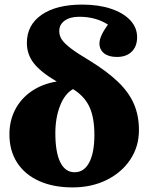

<svg xmlns="http://www.w3.org/2000/svg" viewBox="-20 -802 652 836"><path d="M296 14Q212 14 150 -14Q88 -42 54.5 -94Q21 -146 21 -217Q21 -277 46.5 -325.5Q72 -374 118.5 -405.5Q165 -437 227 -447Q156 -489 126.5 -527.5Q97 -566 97 -615Q97 -693 161 -737.5Q225 -782 338 -782Q409 -782 463 -764Q517 -746 547 -714Q577 -682 577 -640Q577 -600 553.5 -577Q530 -554 489 -554Q453 -554 433 -570Q413 -586 413 -613Q413 -644 450 -695Q397 -729 325 -729Q285 -729 261.5 -712Q238 -695 238 -667Q238 -647 249 -630Q260 -613 289 -591Q318 -569 372 -537Q448 -490 495 -444.5Q542 -399 563.5 -348.5Q585 -298 585 -236Q585 -164 547.5 -107.5Q510 -51 444.5 -18.5Q379 14 296 14ZM305 -52Q346 -52 368.5 -94.5Q391 -137 391 -215Q391 -290 369.5 -336.5Q348 -383 298 -414Q262 -394 241.5 -341.5Q221 -289 221 -222Q221 -139 242.5 -95.5Q264 -52 305 -52Z"/></svg>

Font: Literata 36pt ExtraBold
Style: Regular
Weight: 800
Designer: Latin by Veronika Burian and Jose Scaglione. Greek by Irene Vlachou. Cyrillic by Vera Evstafieva.
Foundry: TypeTogether
Version: Version 3.002